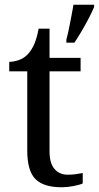

<svg xmlns="http://www.w3.org/2000/svg" viewBox="-20 -780 417 810"><path d="M240 10Q164 10 129.5 -24.5Q95 -59 95 -145V-479H19V-519Q37 -519 59 -526.5Q81 -534 97 -551Q114 -569 125 -595Q136 -621 143 -659H189V-536H320V-479H189V-142Q189 -91 210 -67Q231 -43 265 -43Q283 -43 298 -45Q313 -47 329 -50V-6Q316 0 290 5Q264 10 240 10ZM260 -613Q266 -635 271 -660Q276 -685 281 -710.5Q286 -736 290 -760H377V-750Q368 -729 354 -702Q340 -675 324 -648Q308 -621 294 -600H260Z"/></svg>

Font: Noto Serif Sinhala
Style: Regular
Weight: 400
Designer: Jelle Bosma - Monotype Design Team
Foundry: Monotype Imaging Inc.
Version: Version 2.006